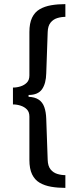

<svg xmlns="http://www.w3.org/2000/svg" viewBox="-20 -755 382 934"><path d="M298 159Q261 159 229 153.5Q197 148 173 134Q149 120 136 93Q123 66 123 23V-188Q123 -210 111 -222.5Q99 -235 80.5 -241Q62 -247 43 -247V-329Q62 -329 80.5 -335Q99 -341 111 -353.5Q123 -366 123 -388V-599Q123 -642 136 -669Q149 -696 173 -710Q197 -724 229 -729.5Q261 -735 298 -735V-673Q278 -673 258.5 -667Q239 -661 226 -645Q213 -629 212 -599L205 -399Q204 -349 184.5 -321Q165 -293 119 -293V-284Q149 -283 168 -270.5Q187 -258 195.5 -234Q204 -210 205 -176L212 23Q213 53 226 69Q239 85 258.5 91Q278 97 298 97Z"/></svg>

Font: Archivo Condensed Medium
Style: Regular
Weight: 500
Width: 3
Designer: Hector Gatti
Foundry: Omnibus-Type
Version: Version 2.001